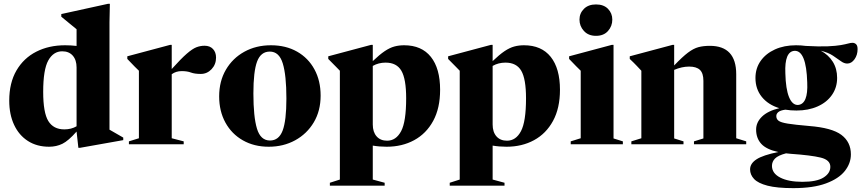

<svg xmlns="http://www.w3.org/2000/svg" viewBox="-20 -765 4567 1018"><path d="M633.5 -22 405.5 18.5H395.5L386 -67.5Q342.5 -18 310.5 -2.5Q278.5 13 240.5 13Q175.5 13 128 -17.5Q80.5 -48 54.8 -103Q29 -158 29 -231.5Q29 -325.5 67.2 -391.2Q105.5 -457 172.5 -491Q239.5 -525 325 -525Q356 -525 386 -521.5V-610Q377 -617.5 351.5 -638.2Q326 -659 305 -676.5V-690.5L553.5 -745H562.5L560.5 -647.5V-77.5Q569.5 -72 593.5 -58.5Q617.5 -45 633.5 -35.5ZM386 -407Q386 -447 365.8 -470Q345.5 -493 310 -493Q263 -493 236 -444.5Q209 -396 209 -278Q209 -167.5 236.2 -123.2Q263.5 -79 321 -79Q358 -79 386 -95.5Z M1064.5 -522.5Q1093 -522.5 1109.2 -505.2Q1125.5 -488 1125.5 -459.5Q1125.5 -423.5 1101.8 -398.2Q1078 -373 1044.5 -373Q1012 -373 992.2 -380.5Q972.5 -388 943.5 -388Q913 -388 890.5 -371.5V-32L954 -15.5V0H663.5V-15.5L716.5 -32V-390Q706.5 -400 694.5 -411.5Q682.5 -423 655 -452.5V-466.5L881.5 -527H890.5V-399Q940 -454 970.2 -480.2Q1000.5 -506.5 1021.5 -514.5Q1042.5 -522.5 1064.5 -522.5Z M1405 13Q1327.5 13 1268 -20.8Q1208.5 -54.5 1175.2 -115Q1142 -175.5 1142 -254Q1142 -334.5 1177.8 -395.5Q1213.5 -456.5 1275.8 -490.8Q1338 -525 1416.5 -525Q1496 -525 1555.2 -491.2Q1614.5 -457.5 1647.2 -397.2Q1680 -337 1680 -258Q1680 -177.5 1643.8 -116.5Q1607.5 -55.5 1545 -21.2Q1482.5 13 1405 13ZM1411.5 -20Q1458.5 -20 1478.5 -72.5Q1498.5 -125 1498.5 -242.5Q1498.5 -366.5 1479.2 -429Q1460 -491.5 1410.5 -491.5Q1363 -491.5 1343.2 -439Q1323.5 -386.5 1323.5 -269.5Q1323.5 -145.5 1342.5 -82.8Q1361.5 -20 1411.5 -20Z M2019.5 204V219.5H1729V204L1782 187V-390Q1772.5 -400.5 1760.5 -412Q1748.5 -423.5 1720.5 -452.5V-466.5L1947 -527H1956.5V-441Q1992.5 -475.5 2019.8 -493.8Q2047 -512 2071.2 -518.5Q2095.5 -525 2122.5 -525Q2215.5 -525 2264.5 -463.5Q2313.5 -402 2313.5 -289Q2313.5 -191.5 2276.8 -124Q2240 -56.5 2176 -21.8Q2112 13 2030 13Q1992 13 1956.5 7V187ZM2133.5 -244Q2133.5 -346.5 2108.2 -389.8Q2083 -433 2024.5 -433Q1987 -433 1956.5 -415.5V-105Q1956.5 -65 1976.8 -42Q1997 -19 2032.5 -19Q2080 -19 2106.8 -69.5Q2133.5 -120 2133.5 -244Z M2655 204V219.5H2364.5V204L2417.5 187V-390Q2408 -400.5 2396 -412Q2384 -423.5 2356 -452.5V-466.5L2582.5 -527H2592V-441Q2628 -475.5 2655.2 -493.8Q2682.5 -512 2706.8 -518.5Q2731 -525 2758 -525Q2851 -525 2900 -463.5Q2949 -402 2949 -289Q2949 -191.5 2912.2 -124Q2875.5 -56.5 2811.5 -21.8Q2747.5 13 2665.5 13Q2627.5 13 2592 7V187ZM2769 -244Q2769 -346.5 2743.8 -389.8Q2718.5 -433 2660 -433Q2622.5 -433 2592 -415.5V-105Q2592 -65 2612.2 -42Q2632.5 -19 2668 -19Q2715.5 -19 2742.2 -69.5Q2769 -120 2769 -244Z M3140 -575Q3099.5 -575 3076 -600.8Q3052.5 -626.5 3052.5 -661Q3052.5 -694.5 3076 -718Q3099.5 -741.5 3140 -741.5Q3181 -741.5 3203.8 -718Q3226.5 -694.5 3226.5 -661Q3226.5 -626.5 3203.8 -600.8Q3181 -575 3140 -575ZM3233 -527V-31L3282.5 -15.5V0H3006V-15.5L3059 -32V-390Q3050.5 -398.5 3035.2 -413.5Q3020 -428.5 2997.5 -452.5V-466.5L3223.5 -527Z M3659.5 -15.5 3709.5 -31V-336.5Q3709.5 -377 3691 -394.5Q3672.5 -412 3634 -412Q3614 -412 3594.2 -407.5Q3574.5 -403 3554.5 -394.5V-31L3604 -15.5V0H3327.5V-15.5L3380.5 -32V-390Q3372 -399 3356.5 -415.5Q3341 -432 3319 -452.5V-466.5L3545.5 -527H3554.5V-418Q3598.5 -464 3627.8 -486Q3657 -508 3683.2 -515Q3709.5 -522 3743.5 -522Q3883.5 -522 3883.5 -371.5V-32L3936.5 -15.5V0H3659.5Z M4203 -179Q4172 -179 4144 -183.5Q4118 -180 4107 -171Q4096 -162 4096 -149.5Q4096 -134 4108 -124.8Q4120 -115.5 4157.2 -109.5Q4194.5 -103.5 4270 -97Q4391 -87.5 4441.2 -49.8Q4491.5 -12 4491.5 53.5Q4491.5 101 4459.2 141.8Q4427 182.5 4359.2 207.5Q4291.5 232.5 4186 232.5Q4099.5 232.5 4049.5 219.5Q3999.5 206.5 3978.2 184Q3957 161.5 3957 133Q3957 102 3991 79.8Q4025 57.5 4106.5 41Q4043.5 27.5 4016.2 -2.5Q3989 -32.5 3989 -78Q3989 -116.5 4020.2 -146.8Q4051.5 -177 4112 -191.5Q4053 -209.5 4019.2 -251.2Q3985.5 -293 3985.5 -351.5Q3985.5 -403 4013 -442Q4040.5 -481 4089 -503Q4137.5 -525 4200.5 -525Q4227.5 -525 4252.5 -521.5Q4324.5 -517.5 4369 -519.5Q4413.5 -521.5 4438.5 -526Q4463.5 -530.5 4476.8 -534.2Q4490 -538 4500 -538Q4511 -538 4519 -530.5Q4527 -523 4527 -504.5Q4527 -473.5 4510.8 -450.8Q4494.5 -428 4472 -428Q4455.5 -428 4438 -441Q4420.5 -454 4395.8 -470.2Q4371 -486.5 4332 -496Q4373 -474 4395.8 -437.2Q4418.5 -400.5 4418.5 -352Q4418.5 -301 4391.2 -261.8Q4364 -222.5 4315.2 -200.8Q4266.5 -179 4203 -179ZM4211 -208.5Q4265.5 -213 4260 -328Q4255 -498 4192.5 -495.5Q4139 -492 4144 -376.5Q4146 -293 4163.5 -250.2Q4181 -207.5 4211 -208.5ZM4073 114.5Q4073 154 4116.8 176.5Q4160.5 199 4234 199Q4310.5 199 4346.5 176.2Q4382.5 153.5 4382.5 119.5Q4382.5 83 4331.2 70.5Q4280 58 4172 50.5Q4159 49.5 4147.5 48Q4105.5 59 4089.2 75.5Q4073 92 4073 114.5Z"/></svg>

Font: Newsreader 72pt
Style: Bold
Weight: 700
Designer: Hugues Gentile
Foundry: Production Type
Version: Version 1.003; ttfautohint (v1.8.3)